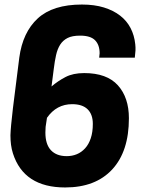

<svg xmlns="http://www.w3.org/2000/svg" viewBox="-20 -813 640 846"><path d="M274 -125Q298 -125 318.5 -133.5Q339 -142 355 -159.5Q371 -177 380 -204Q389 -231 389 -267Q389 -309 366 -331.5Q343 -354 298 -354Q229 -354 187 -294Q182 -265 181 -254Q180 -243 180 -229Q180 -177 204.5 -151Q229 -125 274 -125ZM207 -432Q235 -456 268.5 -473.5Q302 -491 351 -491Q451 -491 499.5 -437Q548 -383 548 -292Q548 -146 474.5 -66.5Q401 13 267 13Q85 13 37 -137Q31 -156 28.5 -175.5Q26 -195 26 -217Q27 -252 37 -336.5Q47 -421 65 -559Q80 -671 146.5 -732Q213 -793 341 -793Q396 -793 438 -780Q480 -767 509.5 -744Q539 -721 555.5 -689Q572 -657 576 -618Q577 -611 577 -604.5Q577 -598 577 -591Q577 -586 574 -559H417Q418 -564 418 -568.5Q418 -573 419 -578Q419 -615 399 -635.5Q379 -656 333 -656Q298 -656 277.5 -645.5Q257 -635 245 -616Q233 -597 227 -570Q221 -543 217 -510Z"/></svg>

Font: Tanohe Sans
Style: Bold Italic
Weight: 700
Designer: Village Type and Design LLC & Cristiano Sobral
Foundry: Cooper Hewitt Smithsonian Design Museum
Version: Version 1.00;September 29, 2021;FontCreator 13.0.0.2655 64-b